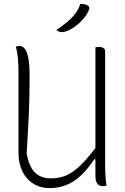

<svg xmlns="http://www.w3.org/2000/svg" viewBox="-20 -946 640 986"><path d="M527 7Q524 8 521.5 8.5Q519 9 516 9.5Q513 10 510 10Q499 10 492 7Q485 4 480.5 -2Q476 -8 473.5 -15.5Q471 -23 470.5 -32Q470 -41 470 -50Q470 -133 470 -214.5Q470 -296 470 -377Q470 -458 470 -539.5Q470 -621 470 -703Q473 -704 475.5 -704Q478 -704 481.5 -704.5Q485 -705 488 -705Q496 -705 503 -703Q510 -701 515 -696Q520 -691 520 -682Q520 -609 520 -536.5Q520 -464 520 -391Q520 -318 520 -245.5Q520 -173 520 -100Q520 -72 521.5 -45.5Q523 -19 527 7ZM235 20Q196 20 166 5.5Q136 -9 115.5 -34Q95 -59 85 -91.5Q75 -124 75 -160Q75 -229 75 -297Q75 -365 75 -433.5Q75 -502 75 -570Q75 -614 72 -647Q69 -680 61 -706Q66 -708 70.5 -709Q75 -710 81 -710Q96 -710 107.5 -695.5Q119 -681 125.5 -647.5Q132 -614 132 -556Q132 -477 130 -413.5Q128 -350 124.5 -290Q121 -230 117 -159Q128 -92 158.5 -61Q189 -30 243 -30Q285 -30 321 -45.5Q357 -61 397.5 -101Q438 -141 491 -214V-128H464Q429 -75 392.5 -42Q356 -9 317 5.5Q278 20 235 20ZM392 -926Q399 -926 404.5 -925.5Q410 -925 415 -924Q420 -923 426 -920Q436 -916 438 -909Q440 -902 437 -895Q431 -881 421.5 -866.5Q412 -852 398.5 -838.5Q385 -825 369.5 -813Q354 -801 336 -792Q326 -787 316 -784Q306 -781 298 -781Q294 -781 289 -782Q284 -783 279 -785.5Q274 -788 269 -792Q301 -813 326 -834Q351 -855 368 -878Q385 -901 392 -926Z"/></svg>

Font: Recursive Monospace Casual Light
Style: Regular
Weight: 300
Version: Version 1.047